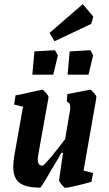

<svg xmlns="http://www.w3.org/2000/svg" viewBox="-20 -897 524 926"><path d="M445 -427 383 -74 429 -63 421 -20Q390 -11 347 -1Q304 9 295 9Q290 9 277 -7Q264 -23 265 -29L284 -160H276L253 -120Q179 8 174 8Q105 8 74.5 -15Q44 -38 44 -92Q44 -118 50 -152L91 -382L48 -393L55 -437Q81 -441 130 -453Q180 -464 184 -464Q189 -464 202 -449Q215 -434 214 -427L166 -159Q162 -135 162 -127Q162 -98 186 -98Q191 -98 225 -138.5Q259 -179 294 -226L318 -367Q319 -372 319 -379Q319 -392 314.5 -398Q310 -404 302 -408L305 -443Q408 -464 415 -464Q420 -464 433 -449Q446 -434 445 -427ZM146 -649 245 -655 259 -630 237 -537H136ZM316 -649 416 -655 429 -630 407 -537H306ZM219 -738 379 -877 430 -817 420 -782 243 -698Z"/></svg>

Font: Grenze SemiBold
Style: Italic
Weight: 600
Italic angle: -10°
Designer: Renata Polastri
Foundry: Omnibus-Type
Version: Version 1.002; ttfautohint (v1.8)